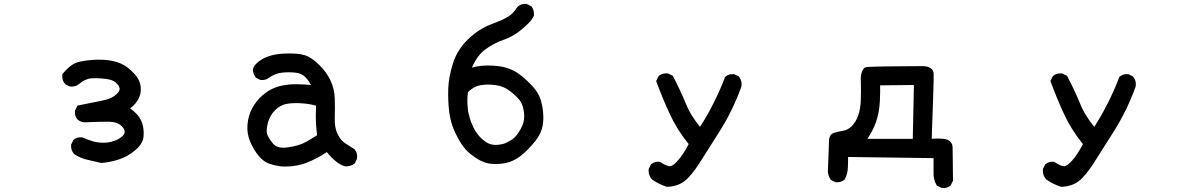

<svg xmlns="http://www.w3.org/2000/svg" viewBox="-20 -809 6040 974"><path d="M493.2 17.6Q458 9.8 423.8 1.5Q387.7 -6.3 356.9 -26.9L355.5 -27.8L355 -28.8Q338.4 -48.8 340.8 -74.2V-76.2L341.8 -77.6L351.6 -97.2L352.5 -99.1L354 -100.1Q370.6 -114.7 396.5 -112.3H397.9L399.4 -111.3Q424.3 -100.1 450.7 -92.3Q477.1 -85 504.9 -85Q532.7 -85 559.1 -94.2Q585.4 -103.5 601.6 -118.7Q615.2 -131.3 611.8 -146Q607.4 -163.1 588.4 -176.8Q567.9 -190.4 535.6 -191.4Q500.5 -192.4 407.7 -188.5H406.7H406.2Q397 -189.5 388.7 -193.1Q380.4 -196.8 373.5 -202.6L373 -203.1L372.6 -203.6Q357.9 -220.2 360.4 -246.1V-248L361.3 -249.5L371.1 -269L373 -273.4L377.9 -274.4L495.1 -297.9Q550.8 -308.6 574.7 -335Q580.6 -340.8 583.5 -346.2Q586.4 -351.6 586.9 -356.9Q587.4 -362.3 585.4 -367.2Q583.5 -372.1 579.1 -377.9Q569.8 -390.1 556.9 -397.5Q543.9 -404.8 526.9 -407.2Q490.7 -413.1 451.2 -412.1Q442.4 -412.1 433.3 -410.2Q424.3 -408.2 415.5 -404.5Q406.7 -400.9 397.9 -395.3Q389.2 -389.6 380.4 -382.3L379.9 -381.8Q361.3 -367.7 335.9 -370.1H334L332.5 -371.1L313 -380.9L311.5 -381.8L310.1 -383.3Q293.5 -401.9 295.9 -429.7L296.4 -432.6L298.3 -435.1Q319.3 -460.4 339.4 -475.3Q359.4 -490.2 378.9 -494.6Q413.6 -502.9 454.1 -505.4Q494.6 -507.8 530.3 -503.4Q547.9 -501 564.9 -496.3Q582 -491.7 597.7 -484.4Q629.9 -469.7 664.6 -431.2Q700.7 -390.6 692.9 -338.9Q689 -315.9 675.5 -295.7Q662.1 -275.4 639.6 -258.8Q647.9 -253.4 654.8 -247.8Q661.6 -242.2 667.5 -236.6Q673.3 -231 678.2 -225.1Q688 -213.9 694.6 -200.2Q701.2 -186.5 705.1 -169.9Q711.9 -138.2 707 -107.9Q701.2 -75.7 663.6 -44.9Q627 -14.6 584 -0.5Q563 6.3 541 11Q519 15.6 496.1 17.6H494.6Z M1405.8 35.2Q1400.9 34.2 1396 33.4Q1391.1 32.7 1386.2 31.7Q1381.3 30.8 1376.5 29.8Q1371.6 28.8 1366.7 27.6Q1361.8 26.4 1357.2 24.9Q1352.5 23.4 1347.7 22Q1317.4 12.2 1292.5 -18.1Q1280.3 -32.7 1269.5 -50.3Q1258.8 -67.9 1250 -88.4Q1231.4 -130.4 1235.4 -176.8Q1239.3 -222.7 1259.8 -260.7Q1280.3 -298.3 1311 -324.7Q1326.2 -337.9 1341.8 -347.7Q1357.4 -357.4 1373.5 -363.8Q1404.8 -376 1447.8 -380.4Q1467.3 -382.3 1494.6 -381.6Q1522 -380.9 1558.1 -377.9Q1543.9 -402.3 1528.8 -418Q1510.3 -437 1479.5 -440.4Q1446.3 -444.3 1410.2 -440.4Q1393.1 -438.5 1376.7 -432.1Q1360.4 -425.8 1344.7 -415Q1328.1 -400.9 1302.7 -403.3H1300.8L1299.3 -404.3L1279.8 -414.1L1277.8 -415L1276.4 -417Q1265.1 -433.1 1262.7 -453.1V-454.1V-455.1Q1265.1 -474.6 1289.6 -494.6Q1301.3 -504.4 1314.7 -511.5Q1328.1 -518.6 1343.8 -523.9Q1374 -534.2 1411.6 -536.6Q1423.8 -537.6 1435.8 -537.8Q1447.8 -538.1 1459.7 -537.8Q1471.7 -537.6 1482.9 -536.6Q1495.1 -535.6 1505.9 -533.7Q1516.6 -531.7 1526.4 -528.8Q1536.1 -525.9 1544.4 -521.5Q1569.3 -509.3 1602.5 -476.6Q1619.1 -460.4 1632.6 -441.7Q1646 -422.9 1656.2 -401.9Q1676.8 -358.9 1678.2 -308.6Q1679.7 -259.8 1678.2 -209Q1676.8 -161.1 1692.4 -129.4Q1697.8 -118.7 1703.9 -109.6Q1710 -100.6 1716.8 -93.8Q1723.6 -86.9 1731.4 -82Q1757.3 -64.9 1776.4 -53.2L1777.8 -52.7L1778.8 -51.3Q1795.4 -32.2 1791 -4.4L1790.5 -2.9L1790 -1.5L1780.3 18.1L1779.3 20L1777.3 21.5Q1759.3 35.2 1733.4 35.2H1732.4L1731 34.7Q1709.5 29.8 1686.3 11.5Q1663.1 -6.8 1637.7 -37.6Q1587.4 -3.4 1533.7 17.1Q1475.1 39.1 1406.7 35.2H1406.2ZM1533.2 -89.4 1588.4 -123Q1587.9 -127.9 1587.4 -132.6Q1586.9 -137.2 1586.4 -141.6Q1585.9 -146 1585.7 -150.1Q1585.4 -154.3 1585 -158.2Q1584.5 -162.1 1584.2 -165.8Q1584 -169.4 1583.7 -173.1Q1583.5 -176.8 1583 -179.7Q1581.1 -204.6 1583 -272.9Q1569.3 -276.9 1553.7 -279.8Q1538.1 -282.7 1519 -284.2Q1498 -286.1 1478.3 -285.9Q1458.5 -285.6 1440.4 -283.2Q1405.8 -278.8 1377.9 -252.4Q1363.8 -238.8 1354.2 -222.7Q1344.7 -206.5 1339.4 -188Q1329.6 -150.4 1334.5 -130.9Q1339.8 -110.8 1364.7 -81.1Q1386.7 -53.2 1440.4 -61.5Q1497.6 -69.8 1533.2 -89.4Z M2466.3 21.5Q2439.5 17.1 2415.5 4.9Q2392.1 -7.3 2367.2 -27.3Q2341.3 -47.9 2320.8 -79.1Q2300.8 -109.4 2283.7 -148.4Q2266.1 -188 2258.8 -241.7Q2252 -295.4 2253.9 -357.9Q2254.4 -373.5 2256.1 -389.6Q2257.8 -405.8 2261 -422.1Q2264.2 -438.5 2268.6 -455.3Q2272.9 -472.2 2278.3 -489.3Q2301.3 -559.1 2355.5 -610.8Q2409.7 -662.6 2472.2 -686Q2531.7 -708 2558.1 -724.6Q2584 -740.7 2604 -772.9L2605 -773.9L2606 -774.9Q2624.5 -791.5 2650.4 -789.1H2652.3L2653.8 -788.1L2673.3 -778.3L2675.3 -777.3L2676.8 -775.4Q2690.9 -756.8 2688.5 -731.4V-730.5L2688 -729Q2684.6 -720.2 2677.2 -710.2Q2669.9 -700.2 2658.9 -689.2Q2647.9 -678.2 2632.3 -664.6Q2585.9 -624 2534.2 -606.9Q2485.8 -590.8 2440.4 -557.1Q2421.4 -543 2404.5 -520.3Q2387.7 -497.6 2374 -466.3Q2396.5 -472.7 2422.9 -475.1Q2461.9 -478.5 2503.9 -474.1Q2525.4 -471.7 2544.9 -466.3Q2564.5 -460.9 2582.5 -452.1Q2600.6 -443.4 2620.8 -427.7Q2641.1 -412.1 2664.1 -389.6Q2710.9 -344.2 2723.1 -301.8Q2729.5 -280.8 2732.7 -259.5Q2735.8 -238.3 2736.3 -215.8Q2737.3 -170.9 2721.7 -135.7Q2713.9 -118.2 2698.5 -97.4Q2683.1 -76.7 2659.2 -52.2Q2611.8 -3.4 2566.4 12.2Q2521.5 27.3 2466.3 21.5ZM2559.6 -90.8Q2583 -101.6 2599.1 -121.1Q2615.7 -141.1 2628.9 -169.9Q2641.6 -198.2 2638.7 -232.4Q2635.7 -267.6 2622.6 -291Q2615.7 -302.7 2602.8 -315.9Q2589.8 -329.1 2571.3 -343.8Q2552.7 -358.4 2533.2 -366.7Q2513.7 -375 2493.7 -377.4Q2479.5 -379.4 2466.1 -379.9Q2452.6 -380.4 2440.2 -379.4Q2427.7 -378.4 2416 -376.5Q2384.3 -371.1 2354 -341.8Q2348.6 -305.2 2352.5 -264.6Q2353.5 -250.5 2356.4 -236.3Q2359.4 -222.2 2363.5 -208.3Q2367.7 -194.3 2373.5 -180.7Q2390.1 -139.2 2417 -111.8Q2443.8 -85 2467.8 -77.6Q2491.7 -70.8 2519 -76.2Q2526.4 -77.1 2532.5 -78.9Q2538.6 -80.6 2543.2 -82.5Q2547.9 -84.5 2551.5 -86.2Q2555.2 -87.9 2557.6 -89.8L2558.6 -90.3Z M3361.3 138.2Q3322.8 126 3288.1 101.6L3287.6 101.1L3286.6 100.1Q3268.1 79.6 3270.5 49.8V48.3L3271.5 46.4L3281.2 26.9L3282.2 24.9L3283.7 23.9Q3300.3 9.3 3326.2 11.7L3328.6 12.2L3330.6 13.7Q3345.2 23.4 3357.2 28.6Q3369.1 33.7 3377 34.2Q3392.1 35.2 3418.9 5.4Q3446.3 -25.4 3473.6 -78.1Q3413.1 -152.8 3377 -232.4Q3339.8 -313.5 3310.1 -394L3308.6 -397.9L3310.5 -401.9L3320.3 -421.4L3321.3 -423.3L3323.2 -424.8Q3341.8 -439 3367.2 -436.5H3369.1L3370.6 -435.5L3390.1 -425.8L3393.1 -424.3L3394.5 -421.4Q3429.7 -354.5 3458.5 -285.2Q3470.7 -253.9 3489.3 -223.9Q3507.8 -193.8 3531.2 -165.5Q3567.9 -222.7 3597.7 -281.7Q3630.9 -346.7 3657.7 -416.5L3658.7 -418.9L3660.6 -420.4Q3677.2 -435.1 3703.1 -432.6H3705.1L3706.5 -431.6L3726.1 -421.9L3728 -420.9L3729.5 -418.9Q3745.6 -397.9 3741.2 -370.6L3740.7 -369.6V-368.7Q3697.3 -248.5 3630.4 -142.6Q3564 -37.6 3526.4 21.5Q3516.6 36.6 3507.3 49.3Q3498 62 3489 73Q3480 84 3471.2 93Q3462.4 102.1 3453.6 108.9Q3418.5 136.7 3364.7 138.7H3362.8Z M4755.4 143.6 4734.9 133.8 4732.4 132.3 4731 129.9Q4713.9 100.1 4715.8 64V-6.8L4282.2 -12.7Q4282.2 1.5 4282 14.4Q4281.7 27.3 4281.2 40.5Q4280.3 72.8 4265.6 100.1L4264.6 102.1L4262.7 103.5Q4245.1 117.7 4219.7 115.2H4217.8L4216.3 114.3L4196.8 104.5L4194.3 103L4192.9 101.1Q4182.1 83.5 4179.7 63.5V63V62L4185.5 -92.8Q4186 -126 4209.5 -134.8Q4228 -141.1 4255.9 -145.5Q4279.8 -148.9 4299.8 -168Q4310.1 -178.2 4318.4 -191.2Q4326.7 -204.1 4332.5 -220.2Q4344.7 -252.9 4346.7 -298.3Q4348.6 -344.7 4346.7 -414.6V-415.5V-416Q4351.6 -464.4 4375.5 -468.8Q4379.4 -469.2 4393.6 -470Q4407.7 -470.7 4430.4 -471.2Q4453.1 -471.7 4488 -472.2Q4522.9 -472.7 4564.7 -472.9Q4606.4 -473.1 4663.1 -473.6H4663.6Q4672.4 -473.1 4680.2 -471.7Q4688 -470.2 4694.3 -467Q4700.7 -463.9 4705.6 -459.7Q4710.4 -455.6 4713.1 -449.5Q4715.8 -443.4 4716.3 -436Q4717.8 -409.7 4706.5 -105Q4752.4 -107.9 4776.9 -103Q4783.2 -101.6 4788.6 -99.1Q4793.9 -96.7 4798.1 -93Q4802.2 -89.4 4805.4 -84.7Q4808.6 -80.1 4810.3 -74.5Q4812 -68.8 4812.5 -62V-61.5L4814.5 105.5V107.9L4813.5 109.9L4803.7 129.4L4802.7 131.3L4801.3 132.3Q4784.7 147 4758.8 144.5H4757.3ZM4610.4 -104.5 4616.2 -377.9 4444.8 -376Q4445.8 -341.3 4443.4 -293.5Q4442.4 -279.3 4440.9 -266.1Q4439.5 -252.9 4437 -240Q4434.6 -227.1 4431.4 -214.8Q4428.2 -202.6 4424.3 -190.9Q4410.6 -151.4 4380.4 -104.5Z M5361.3 138.2Q5322.8 126 5288.1 101.6L5287.6 101.1L5286.6 100.1Q5268.1 79.6 5270.5 49.8V48.3L5271.5 46.4L5281.2 26.9L5282.2 24.9L5283.7 23.9Q5300.3 9.3 5326.2 11.7L5328.6 12.2L5330.6 13.7Q5345.2 23.4 5357.2 28.6Q5369.1 33.7 5377 34.2Q5392.1 35.2 5418.9 5.4Q5446.3 -25.4 5473.6 -78.1Q5413.1 -152.8 5377 -232.4Q5339.8 -313.5 5310.1 -394L5308.6 -397.9L5310.5 -401.9L5320.3 -421.4L5321.3 -423.3L5323.2 -424.8Q5341.8 -439 5367.2 -436.5H5369.1L5370.6 -435.5L5390.1 -425.8L5393.1 -424.3L5394.5 -421.4Q5429.7 -354.5 5458.5 -285.2Q5470.7 -253.9 5489.3 -223.9Q5507.8 -193.8 5531.2 -165.5Q5567.9 -222.7 5597.7 -281.7Q5630.9 -346.7 5657.7 -416.5L5658.7 -418.9L5660.6 -420.4Q5677.2 -435.1 5703.1 -432.6H5705.1L5706.5 -431.6L5726.1 -421.9L5728 -420.9L5729.5 -418.9Q5745.6 -397.9 5741.2 -370.6L5740.7 -369.6V-368.7Q5697.3 -248.5 5630.4 -142.6Q5564 -37.6 5526.4 21.5Q5516.6 36.6 5507.3 49.3Q5498 62 5489 73Q5480 84 5471.2 93Q5462.4 102.1 5453.6 108.9Q5418.5 136.7 5364.7 138.7H5362.8Z"/></svg>

Font: NaikaiFont
Style: Bold
Weight: 700
Version: Version 1.89